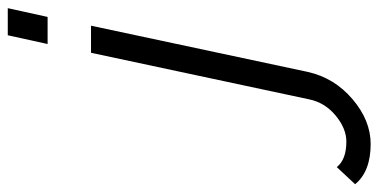

<svg xmlns="http://www.w3.org/2000/svg" viewBox="-458 -516 951 482"><g transform="rotate(-90 17.0 -274.5)"><path d="M170 -730H238L216 -630H148ZM-204 142 -161 96Q-142 120 -97 120Q-64 120 -31.5 93Q1 66 9 27L126 -521H194L78 23Q63 90 9.5 135.5Q-44 181 -103 181Q-172 181 -204 142Z"/></g></svg>

Font: Raleway-v4020
Style: Italic
Weight: 400
Italic angle: -12°
Designer: Matt McInerney, Pablo Impallari, Rodrigo Fuenzalida
Foundry: Matt McInerney, Pablo Impallari, Rodrigo Fuenzalida
Version: Version 4.020;PS 004.020;hotconv 1.0.88;makeotf.lib2.5.64775